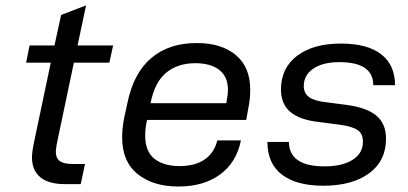

<svg xmlns="http://www.w3.org/2000/svg" viewBox="-20 -678 1501 707"><path d="M191.4 -159.2Q186.5 -137.7 185.5 -119.1Q185.5 -95.7 200.2 -85Q214.8 -74.2 246.1 -74.2H293L277.3 0H218.8Q159.2 0 128.4 -25.4Q97.7 -50.8 97.7 -98.6Q97.7 -118.2 105.5 -155.3L167 -447.3H76.2L88.9 -510.7H180.7L205.1 -623L296.9 -658.2L265.6 -510.7H396.5L382.8 -447.3H252Z M901.4 -347.7Q901.4 -313.5 894.5 -280.3L886.7 -236.3H521.5Q514.6 -207 514.6 -178.7Q514.6 -120.1 548.8 -93.3Q583 -66.4 641.6 -66.4Q697.3 -66.4 732.9 -90.3Q768.6 -114.3 780.3 -161.1H867.2Q850.6 -79.1 790 -35.2Q729.5 8.8 636.7 8.8Q543.9 8.8 486.8 -37.1Q429.7 -83 429.7 -172.9Q429.7 -205.1 437.5 -245.1L449.2 -298.8Q471.7 -409.2 537.1 -464.4Q602.5 -519.5 704.1 -519.5Q795.9 -519.5 848.6 -475.1Q901.4 -430.7 901.4 -347.7ZM819.3 -347.7Q819.3 -395.5 787.6 -420.4Q755.9 -445.3 699.2 -445.3Q634.8 -445.3 592.3 -410.6Q549.8 -376 534.2 -297.9H813.5L815.4 -310.5Q819.3 -330.1 819.3 -347.7Z M964.8 -155.3H1043.9Q1044.9 -65.4 1174.8 -65.4Q1240.2 -65.4 1278.3 -89.4Q1316.4 -113.3 1316.4 -156.2Q1316.4 -186.5 1295.9 -199.7Q1275.4 -212.9 1230.5 -218.8L1156.2 -228.5Q1084 -236.3 1049.3 -265.6Q1014.6 -294.9 1014.6 -348.6Q1014.6 -427.7 1074.2 -472.7Q1133.8 -517.6 1235.4 -517.6Q1333 -517.6 1383.8 -478Q1434.6 -438.5 1434.6 -364.3H1354.5Q1354.5 -449.2 1229.5 -449.2Q1168.9 -449.2 1133.8 -425.3Q1098.6 -401.4 1098.6 -361.3Q1098.6 -335 1117.7 -320.8Q1136.7 -306.6 1178.7 -301.8L1253.9 -292Q1330.1 -282.2 1365.7 -252.4Q1401.4 -222.7 1401.4 -167Q1401.4 -85.9 1339.4 -40Q1277.3 5.9 1169.9 5.9Q1072.3 5.9 1018.6 -34.7Q964.8 -75.2 964.8 -155.3Z"/></svg>

Font: Dinish Expanded
Style: Italic
Weight: 400
Width: 7
Italic angle: -12°
Designer: Charles Nix
Foundry: Playbeing
Version: Version 2.005; ttfautohint (v1.8.3)